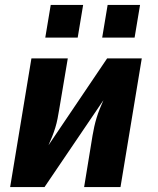

<svg xmlns="http://www.w3.org/2000/svg" viewBox="-20 -756 640 776"><path d="M21 0 107 -520H254L219 -312Q216 -294 212.5 -276Q209 -258 203.5 -240Q198 -222 191 -204.5Q184 -187 176 -169L413 -520H553L467 0H320L354 -208Q357 -226 361 -244Q365 -262 370.5 -280Q376 -298 383 -315.5Q390 -333 398 -351L160 0ZM393 -604 415 -736H546L524 -604ZM163 -604 185 -736H316L294 -604Z"/></svg>

Font: Iosevka SS04 Hv Ex Obl
Style: Regular
Weight: 900
Width: 7
Italic angle: -9°
Monospace: yes
Designer: Belleve Invis
Foundry: Belleve Invis
Version: Version 19.0.0; ttfautohint (v1.8.4)